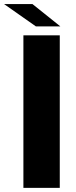

<svg xmlns="http://www.w3.org/2000/svg" viewBox="-56 -908 365 928"><path d="M235.8 -780.3H117.7L-36.1 -888.2H101.1ZM57.1 0V-737.3H232.9V0Z"/></svg>

Font: Epilogue ExtraBold
Style: Regular
Weight: 800
Designer: Tyler Finck
Foundry: Etcetera Type Co
Version: Version 2.112